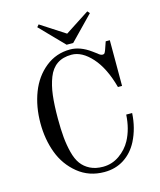

<svg xmlns="http://www.w3.org/2000/svg" viewBox="-134 -1015 939 1128"><g transform="rotate(-15 335.0 -451.0)"><path d="M198 -906 210 -920 358 -824 506 -920 518 -906 378 -762H338ZM350 -730Q411 -730 474 -684Q490 -673 500 -665Q515 -651 528 -651Q536 -651 539.5 -655.5Q543 -660 548 -673L565 -722H590V-444H565Q532 -566 472.5 -632Q413 -698 350 -698Q297 -698 262 -674Q227 -650 208.5 -602.5Q190 -555 183 -496.5Q176 -438 176 -356Q176 -290 180.5 -241.5Q185 -193 196.5 -148Q208 -103 228.5 -75Q249 -47 282 -30.5Q315 -14 360 -14Q415 -14 460 -45.5Q505 -77 530 -123Q565 -188 570 -275H606Q601 -184 563 -109Q532 -49 480 -15.5Q428 18 360 18Q267 18 199.5 -37Q132 -92 101 -175Q70 -258 70 -356Q70 -457 102.5 -541.5Q135 -626 200 -678Q265 -730 350 -730Z"/></g></svg>

Font: Old Standard TT
Style: Regular
Weight: 400
Designer: Alexey Kryukov <alexios@thessalonica.org.ru>
Version: Version 1.0